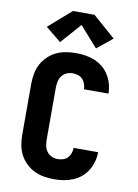

<svg xmlns="http://www.w3.org/2000/svg" viewBox="-105 -1051 809 1126"><g transform="rotate(10 300.0 -487.5)"><path d="M298 8Q267 8 237 3Q207 -2 180 -15Q153 -28 130.5 -49.5Q108 -71 94 -98Q80 -125 74.5 -155Q69 -185 69 -215V-520Q69 -550 74.5 -580Q80 -610 94 -637Q108 -664 130.5 -685.5Q153 -707 180 -720Q207 -733 237 -738Q267 -743 298 -743Q326 -743 354.5 -738.5Q383 -734 409.5 -723Q436 -712 458 -693.5Q480 -675 495 -650.5Q510 -626 517.5 -598Q525 -570 525 -542H379Q379 -558 373.5 -574Q368 -590 357 -601.5Q346 -613 330 -618Q314 -623 298 -623Q279 -623 261.5 -615Q244 -607 233 -591.5Q222 -576 218.5 -557.5Q215 -539 215 -520V-215Q215 -196 218.5 -177.5Q222 -159 233 -143.5Q244 -128 261.5 -120Q279 -112 298 -112Q314 -112 330 -117Q346 -122 357 -133.5Q368 -145 373.5 -161Q379 -177 379 -193H525Q525 -165 517.5 -137Q510 -109 495 -84.5Q480 -60 458 -41.5Q436 -23 409.5 -12Q383 -1 354.5 3.5Q326 8 298 8ZM193 -790 101 -865 236 -983H364L499 -865L407 -790L300 -911Z"/></g></svg>

Font: Iosevka Curly Heavy Extended
Style: Regular
Weight: 900
Width: 7
Monospace: yes
Designer: Belleve Invis
Foundry: Belleve Invis
Version: Version 11.1.0; ttfautohint (v1.8.3)